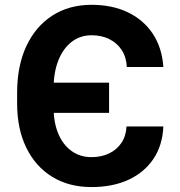

<svg xmlns="http://www.w3.org/2000/svg" viewBox="-20 -757 737 787"><path d="M355.1 9.8Q262.2 9.8 193.7 -32.5Q125.2 -74.7 87.7 -151.8Q50.2 -228.8 50.2 -333V-376.8Q50.2 -486.4 87.7 -567.3Q125.3 -648.1 193.9 -692.7Q262.6 -737.3 355.5 -737.3Q440 -737.3 504.2 -706.5Q568.3 -675.7 606.2 -618.8Q644.1 -561.8 649.6 -482.4H499.8Q497.9 -522.9 478.8 -552Q459.8 -581 427.9 -596.7Q396.1 -612.5 355.5 -612.5Q308.7 -612.5 273.6 -585.4Q238.5 -558.2 219.1 -509.2Q199.8 -460.3 199.6 -394.3V-316Q199.8 -254.8 218.9 -209.1Q238.1 -163.4 273.2 -138.1Q308.3 -112.9 355.1 -112.9Q395.2 -112.9 427 -128Q458.7 -143.2 477.7 -171.4Q496.8 -199.7 498.6 -238.7H649.6Q646.3 -161.4 608.9 -105.7Q571.5 -50 506.5 -20.1Q441.5 9.8 355.1 9.8ZM125 -294.3V-418.2H427.1V-294.3Z"/></svg>

Font: Inter
Style: Regular
Weight: 400
Designer: Rasmus Andersson
Foundry: rsms
Version: Version 4.000;git-8c9346024